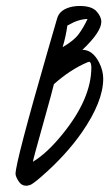

<svg xmlns="http://www.w3.org/2000/svg" viewBox="-20 -589 360 633"><path d="M314 -517.1C314 -528.8 308.6 -540.4 297.9 -552C287.1 -563.6 268.7 -569.3 242.7 -569.3C235.2 -569.3 227.7 -568.7 220.2 -567.4C191.6 -561.9 174.3 -549 168.5 -528.8L138.2 -424.3C66.9 -177.6 31.2 -41.3 31.2 -15.6C31.6 -9.4 34.9 -1.4 41.3 8.5C47.6 18.5 56.2 23.4 66.9 23.4C69.2 23.4 73.2 22.6 78.9 21C84.6 19.4 97.5 9.8 117.7 -7.8C170.4 -53.7 214.4 -101.7 249.5 -151.9C296.7 -219.9 320.3 -279.1 320.3 -329.6C320.3 -347.2 315.8 -365.1 306.6 -383.3C292.3 -411 273.9 -424.8 251.5 -424.8C252.1 -425.1 252.9 -425.8 253.9 -426.8C293.9 -465.2 314 -495.3 314 -517.1ZM202.1 -504.9 206.1 -506.8C227.9 -519.5 248.7 -526 268.6 -526.4C259.8 -507.5 250 -490.8 239.3 -476.3C228.5 -461.8 210.9 -447.6 186.5 -433.6C193.4 -456.1 198.6 -479.8 202.1 -504.9ZM268.6 -383.8C271.2 -384.8 272.9 -385.3 273.9 -385.3C278.5 -384.9 280.9 -378.9 281.2 -367.2C281.2 -297.9 249.3 -224.1 185.5 -146C151.4 -104 119 -73.9 88.4 -55.7C90 -64.8 101.6 -107.8 123.3 -184.8C144.9 -261.8 156.4 -304 157.7 -311.5C193.8 -343.7 230.8 -367.8 268.6 -383.8Z"/></svg>

Font: Kristi
Style: Medium
Weight: 400
Italic angle: -15°
Version: Version 1.003